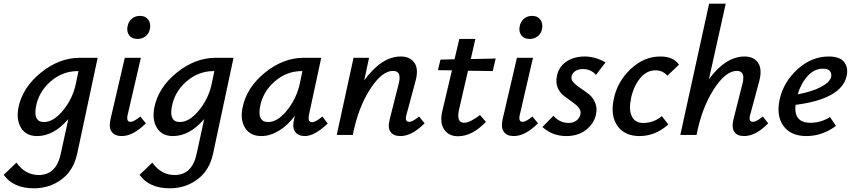

<svg xmlns="http://www.w3.org/2000/svg" viewBox="-81 -731 4618 1040"><path d="M352 -418H448L337 102Q317 193 252 241Q187 289 103 289Q-9 289 -61 216L8 150Q56 217 129 217Q225 217 249 98L289 -86Q210 6 120 6Q60 6 33 -38.5Q6 -83 19 -149Q41 -257 140.5 -337.5Q240 -418 352 -418ZM157 -70Q209 -70 261 -133.5Q313 -197 330 -278L344 -346H341Q257 -346 192 -289Q127 -232 113 -149Q100 -70 157 -70Z M664 -520Q634 -520 619 -539.5Q604 -559 610 -589Q615 -614 633 -629.5Q651 -645 677 -645Q707 -645 722 -624.5Q737 -604 731 -574Q726 -549 707.5 -534.5Q689 -520 664 -520ZM578 6Q541 6 524 -17Q507 -40 518 -87L595 -418H682L611 -111Q601 -71 626 -71Q644 -71 679 -100L709 -63Q640 6 578 6Z M1088 -418H1184L1073 102Q1053 193 988 241Q923 289 839 289Q727 289 675 216L744 150Q792 217 865 217Q961 217 985 98L1025 -86Q946 6 856 6Q796 6 769 -38.5Q742 -83 755 -149Q777 -257 876.5 -337.5Q976 -418 1088 -418ZM893 -70Q945 -70 997 -133.5Q1049 -197 1066 -278L1080 -346H1077Q993 -346 928 -289Q863 -232 849 -149Q836 -70 893 -70Z M1665 -100 1694 -62Q1623 6 1570 6Q1535 6 1518 -16.5Q1501 -39 1512 -85L1516 -104Q1478 -52 1430 -23Q1382 6 1335 6Q1274 6 1246.5 -38.5Q1219 -83 1233 -149Q1255 -257 1354 -337.5Q1453 -418 1565 -418H1659L1593 -111Q1584 -69 1609 -69Q1629 -69 1665 -100ZM1371 -70Q1423 -70 1474 -133.5Q1525 -197 1543 -278L1557 -346H1554Q1471 -346 1406 -289Q1341 -232 1327 -149Q1314 -70 1371 -70Z M2189 -100 2219 -63Q2150 6 2088 6Q2051 6 2034.5 -16.5Q2018 -39 2030 -85L2079 -279Q2096 -347 2048 -347Q1987 -347 1922.5 -246Q1858 -145 1830 0H1743L1834 -418H1918L1892 -296Q1986 -425 2090 -425Q2140 -425 2164 -390.5Q2188 -356 2169 -289L2121 -111Q2109 -71 2136 -71Q2154 -71 2189 -100Z M2454 -348 2406 -140Q2389 -66 2433 -66Q2464 -66 2519 -108L2551 -71Q2477 7 2400 7Q2350 7 2325 -29.5Q2300 -66 2315 -130L2367 -350L2291 -351L2305 -408L2381 -410L2407 -520H2494L2469 -411L2604 -414L2588 -346Z M2788 -520Q2758 -520 2743 -539.5Q2728 -559 2734 -589Q2739 -614 2757 -629.5Q2775 -645 2801 -645Q2831 -645 2846 -624.5Q2861 -604 2855 -574Q2850 -549 2831.5 -534.5Q2813 -520 2788 -520ZM2702 6Q2665 6 2648 -17Q2631 -40 2642 -87L2719 -418H2806L2735 -111Q2725 -71 2750 -71Q2768 -71 2803 -100L2833 -63Q2764 6 2702 6Z M2986 6Q2912 6 2857 -43L2917 -104Q2950 -65 3000 -65Q3025 -65 3042 -78.5Q3059 -92 3063 -112Q3067 -132 3053 -148.5Q3039 -165 3017 -180Q2995 -195 2973 -212Q2951 -229 2939.5 -257Q2928 -285 2936 -321Q2946 -370 2987 -397.5Q3028 -425 3086 -425Q3143 -425 3199 -393L3147 -325Q3121 -357 3075 -357Q3051 -357 3034.5 -345.5Q3018 -334 3015 -317Q3011 -300 3026 -284Q3041 -268 3064 -253Q3087 -238 3109 -220.5Q3131 -203 3143 -174Q3155 -145 3147 -109Q3135 -59 3092 -26.5Q3049 6 2986 6Z M3534 -321Q3509 -350 3470 -350Q3420 -350 3385 -305.5Q3350 -261 3337 -198Q3324 -136 3341.5 -100.5Q3359 -65 3403 -65Q3460 -65 3504 -102L3539 -57Q3469 6 3383 6Q3303 6 3264 -48.5Q3225 -103 3243 -192Q3262 -288 3334.5 -356.5Q3407 -425 3496 -425Q3566 -425 3597 -381Z M4051 -100 4080 -63Q4013 6 3949 6Q3913 6 3897 -16.5Q3881 -39 3892 -85L3941 -279Q3958 -347 3910 -347Q3849 -347 3784.5 -246Q3720 -145 3692 0H3604L3760 -711H3850L3759 -302Q3850 -425 3952 -425Q4002 -425 4025.5 -390.5Q4049 -356 4031 -289L3983 -111Q3971 -71 3998 -71Q4016 -71 4051 -100Z M4408 -425Q4468 -425 4491.5 -395Q4515 -365 4505 -320Q4478 -195 4228 -163Q4218 -66 4308 -66Q4366 -66 4415 -97L4447 -49Q4373 6 4287 6Q4203 6 4163 -48.5Q4123 -103 4142 -192Q4163 -287 4239 -356Q4315 -425 4408 -425ZM4421 -315Q4425 -330 4415.5 -344.5Q4406 -359 4377 -359Q4330 -359 4293.5 -319Q4257 -279 4240 -220Q4316 -234 4365 -259.5Q4414 -285 4421 -315Z"/></svg>

Font: EauTestInfant Semibold
Style: Italic
Weight: 600
Italic angle: -12°
Designer: Christian Thalmann (Catharsis Fonts)
Version: Version 0.001;PS 000.001;hotconv 1.0.88;makeotf.lib2.5.64775